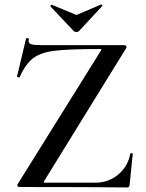

<svg xmlns="http://www.w3.org/2000/svg" viewBox="-20 -824 642 846"><path d="M427 -606Q427 -608 419 -608Q284 -608 222 -600.5Q160 -593 126.5 -568Q93 -543 67 -485Q67 -483 63 -483Q60 -483 57 -484.5Q54 -486 55 -487L95 -655Q95 -656 99 -656Q109 -656 107 -653Q106 -650 106 -645Q106 -633 117.5 -629Q129 -625 164 -625H529Q534 -625 536.5 -620Q539 -615 536 -612L175 -27L172 -21Q172 -19 180 -19H400Q458 -19 501 -55Q544 -91 554 -147Q555 -149 560 -149Q565 -149 565 -147L551 -8Q551 -5 548.5 -1.5Q546 2 542 2Q393 0 64 0Q59 0 57 -4.5Q55 -9 58 -13L424 -600ZM202 -797Q202 -799 204.5 -801.5Q207 -804 208 -803L317 -758L425 -804H426Q429 -804 430.5 -801.5Q432 -799 430 -797L328 -687Q324 -683 317 -683Q309 -683 305 -687L202 -796Z"/></svg>

Font: Cormorant Unicase SemiBold
Style: Regular
Weight: 600
Designer: Christian Thalmann (Catharsis Fonts)
Foundry: Catharsis Fonts
Version: Version 4.000